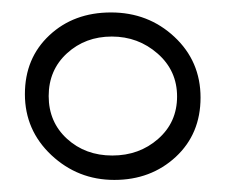

<svg xmlns="http://www.w3.org/2000/svg" viewBox="-20 -468 374 310"><path d="M161.3 -216.9Q204.8 -216.9 235.3 -243.7Q265.9 -270.5 265.9 -312.2Q265.9 -353.9 234.6 -381.4Q203.2 -409 160.5 -409Q117.8 -409 88.2 -382Q58.6 -354.9 58.6 -312.9Q58.6 -271 88.2 -243.9Q117.8 -216.9 161.3 -216.9ZM261.6 -408.5Q303.8 -369.1 303.8 -310.4Q303.8 -251.8 263.7 -214.6Q223.5 -177.5 164.6 -177.5Q105.7 -177.5 62.9 -217.6Q20.2 -257.8 20.2 -316Q20.2 -374.1 59.7 -411Q99.1 -447.9 159.3 -447.9Q219.4 -447.9 261.6 -408.5Z"/></svg>

Font: Khula Light
Style: Regular
Weight: 300
Designer: Erin McLaughlin, Steve Matteson
Version: Version 1.002;PS 1.0;hotconv 1.0.72;makeotf.lib2.5.5900; ttf